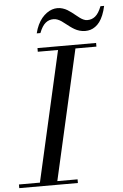

<svg xmlns="http://www.w3.org/2000/svg" viewBox="-102 -1001 671 1044"><g transform="rotate(-5 233.0 -478.5)"><path d="M226 -899Q213.2 -899 202.6 -895.5Q192 -892 182.2 -884.1Q172.4 -876.1 163.9 -862.7Q155.4 -849.2 148 -830H128Q133.9 -854.9 143.9 -875.8Q153.9 -896.8 166.2 -911.5Q178.5 -926.2 192.9 -936.7Q207.4 -947.1 222.2 -952.1Q237.1 -957 252 -957Q266.2 -957 280.2 -952.6Q294.1 -948.2 305.6 -941.3Q317.1 -934.4 328.2 -925.9Q339.2 -917.5 349.4 -909.1Q359.6 -900.6 369.1 -893.7Q378.6 -886.8 388.7 -882.4Q398.8 -878 408 -878Q420.8 -878 431.4 -881.5Q442 -885 451.8 -892.9Q461.6 -900.9 470.1 -914.3Q478.6 -927.8 486 -947H506Q500.1 -919.1 491.1 -897.4Q482.1 -875.6 471.4 -861.2Q460.6 -846.8 447.5 -837.4Q434.4 -828 420.8 -824Q407.2 -820 392 -820Q376.4 -820 361.4 -824.4Q346.5 -828.8 334.6 -835.7Q322.6 -842.6 311.2 -851.1Q299.8 -859.5 289.2 -867.9Q278.8 -876.4 268.8 -883.3Q258.8 -890.2 247.7 -894.6Q236.6 -899 226 -899ZM-40 -20H74.5L235.5 -730H125V-750H445V-730H330.5L169.5 -20H280V0H-40Z"/></g></svg>

Font: Bodoni* 11
Style: Italic
Weight: 400
Italic angle: -13°
Version: Version 1.002